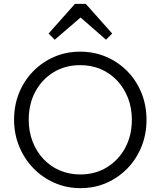

<svg xmlns="http://www.w3.org/2000/svg" viewBox="-20 -966 834 996"><path d="M398 10Q325 10 262.5 -17.5Q200 -45 153 -93.5Q106 -142 79.5 -206.5Q53 -271 53 -345Q53 -420 79 -484Q105 -548 152 -596Q199 -644 261 -671Q323 -698 396 -698Q469 -698 531.5 -671Q594 -644 641 -596Q688 -548 714 -483.5Q740 -419 740 -344Q740 -270 714 -205.5Q688 -141 641.5 -93Q595 -45 533 -17.5Q471 10 398 10ZM396 -61Q474 -61 534.5 -98Q595 -135 629.5 -199Q664 -263 664 -345Q664 -406 644 -457.5Q624 -509 588 -547.5Q552 -586 503.5 -607Q455 -628 396 -628Q319 -628 258.5 -591.5Q198 -555 163.5 -491Q129 -427 129 -345Q129 -284 149 -232Q169 -180 205 -141.5Q241 -103 290 -82Q339 -61 396 -61ZM264 -760 232 -792 369 -946H425L562 -792L530 -760L374 -896L421 -895Z"/></svg>

Font: Outfit-Light
Style: Regular
Weight: 300
Designer: Rodrigo Fuenzalida
Foundry: fragTYPE
Version: Version 1.000